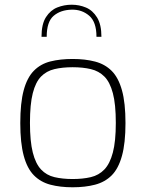

<svg xmlns="http://www.w3.org/2000/svg" viewBox="-20 -788 618 814"><path d="M288 6Q235 6 193.5 -5Q152 -16 123.5 -45Q95 -74 80.5 -128Q66 -182 66 -266Q66 -352 80.5 -405.5Q95 -459 123.5 -488Q152 -517 193.5 -527.5Q235 -538 288 -538Q341 -538 383 -527Q425 -516 453.5 -487.5Q482 -459 497 -405.5Q512 -352 512 -266Q512 -181 497 -127Q482 -73 453.5 -44.5Q425 -16 383 -5Q341 6 288 6ZM288 -29Q331 -29 365 -37Q399 -45 422.5 -69.5Q446 -94 458.5 -141.5Q471 -189 471 -267Q471 -346 458.5 -393Q446 -440 422.5 -463.5Q399 -487 365 -495Q331 -503 288 -503Q245 -503 211 -495Q177 -487 154 -463.5Q131 -440 119 -393Q107 -346 107 -267Q107 -189 119 -141.5Q131 -94 154 -69.5Q177 -45 211 -37Q245 -29 288 -29ZM284 -768Q316 -768 344.5 -756Q373 -744 391.5 -714Q410 -684 410 -632H389Q389 -695 358 -721.5Q327 -748 284 -747Q237 -746 207.5 -721Q178 -696 178 -632H156Q156 -686 175 -715.5Q194 -745 223 -756.5Q252 -768 284 -768Z"/></svg>

Font: Exo Thin ExtraLight
Style: Regular
Weight: 250
Version: Version 2.000